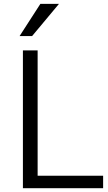

<svg xmlns="http://www.w3.org/2000/svg" viewBox="-20 -999 575 1019"><path d="M101.6 0V-731.4H179.7V-66.4H527.3V0ZM84 -807.6 194.3 -978.5H293L150.4 -807.6Z"/></svg>

Font: Gothic A1
Style: Regular
Weight: 400
Designer: HanYang I&C Co.,Ltd.
Foundry: HanYang I&C Co.,Ltd.
Version: Version 2.50